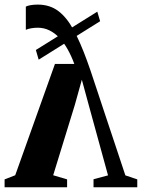

<svg xmlns="http://www.w3.org/2000/svg" viewBox="-34 -794 602 814"><path d="M126 -774.5Q176.5 -774.5 212.5 -747.8Q248.5 -721 277.5 -668Q306.5 -615 335 -536.5Q338 -529.5 349 -497Q360 -464.5 376.5 -414.5Q393 -364.5 413.2 -303.8Q433.5 -243 455.2 -177.8Q477 -112.5 497.5 -50.5L548 -33.5V0H362.5V-34L424 -50.5L341 -353L313 -456L283 -348.5L191.5 -51L250.5 -33.5V0H-14.5V-33.5L30.5 -51L199 -523H281Q269 -556 253.2 -584.2Q237.5 -612.5 218 -633.2Q198.5 -654 175.5 -665.2Q152.5 -676.5 126 -676.5Q111.5 -676.5 97.5 -674Q83.5 -671.5 75.5 -667.5V-766Q83 -770 96.2 -772.2Q109.5 -774.5 126 -774.5ZM378.5 -744.5 390.5 -704 130 -541 118 -582Z"/></svg>

Font: Merriweather 96pt
Style: Bold
Weight: 700
Version: Version 2.100